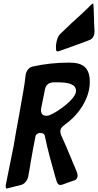

<svg xmlns="http://www.w3.org/2000/svg" viewBox="-20 -1090 562 1101"><path d="M339 -804C385 -820 431 -837 477 -854L496 -862L495 -861C514 -870 522 -887 522 -912L521 -928C520 -947 519 -970 519 -989L517 -1044C516 -1061 515 -1070 514 -1070C511 -1070 505 -1065 494 -1055L490 -1050C465 -1026 439 -1001 412 -977C396 -963 381 -949 365 -933L323 -893C312 -880 305 -861 302 -837C301 -833 301 -829 301 -824V-813C301 -801 304 -795 309 -795C312 -795 315 -796 320 -797H319ZM322 -892 323 -893ZM102 -30C121 -35 137 -55 142 -78C146 -99 149 -119 153 -140C154 -150 156 -161 158 -171C161 -191 165 -212 169 -233L183 -306C184 -317 192 -324 207 -328C225 -328 235 -322 237 -311C253 -232 275 -153 297 -76L304 -53C309 -34 319 -29 326 -29C329 -29 333 -30 338 -32L337 -31C360 -40 384 -48 407 -56C423 -62 425 -75 425 -83C425 -88 424 -94 422 -99L420 -106V-104C418 -111 415 -118 412 -124L407 -137C406 -140 404 -143 403 -146L398 -157C391 -176 383 -195 374 -215L359 -251C350 -272 340 -293 331 -314C328 -322 326 -329 326 -335C326 -352 335 -365 354 -376H352C429 -428 495 -525 495 -619C495 -701 457 -731 378 -731C306 -731 236 -724 165 -708C146 -703 131 -684 127 -661C124 -629 119 -596 113 -563C105 -518 97 -472 89 -427C78 -367 67 -309 58 -252L13 -29C13 -27 13 -24 13 -20C13 -13 15 -9 18 -9C20 -9 22 -10 27 -11ZM265 -430C261 -428 255 -426 247 -426C215 -426 215 -450 215 -464L238 -578C243 -604 261 -618 291 -618H307C372 -618 416 -608 416 -568C416 -523 311 -448 265 -430Z"/></svg>

Font: Bangerz
Style: Regular
Weight: 400
Designer: vernon adams
Foundry: Vernon Adams
Version: Version 2.10;December 28, 2023;FontCreator 13.0.0.2683 64-bi